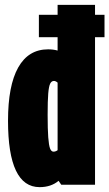

<svg xmlns="http://www.w3.org/2000/svg" viewBox="-20 -760 450 790"><path d="M232 0 221 -16Q190 10 143 10Q13 10 13 -263Q13 -408 55 -482.5Q97 -557 178 -557Q199 -557 217 -552V-607H140V-699H217V-740H371V-699H410V-607H371V0ZM217 -142V-420Q209 -427 202 -427Q192 -427 186.5 -416Q181 -405 178.5 -375.5Q176 -346 176 -288Q176 -228 178.5 -195Q181 -162 186 -149Q191 -136 200 -136Q209 -136 217 -142Z"/></svg>

Font: Georama ExtraCondensed ExtraBold
Style: Regular
Weight: 800
Width: 2
Designer: Jean-Baptiste Levee
Foundry: Production Type
Version: Version 1.000